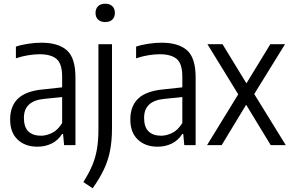

<svg xmlns="http://www.w3.org/2000/svg" viewBox="-20 -780 1556 1032"><path d="M180.5 8.5Q115.5 8.5 75 -29.5Q34.5 -67.5 34.5 -138Q34.5 -210 77.2 -250.5Q120 -291 212 -299.5L314 -310.5V-367Q314 -438 283.8 -463.2Q253.5 -488.5 192.5 -488.5Q165.5 -488.5 132.2 -483.2Q99 -478 65.5 -466.5V-529.5Q95 -539.5 132.5 -545Q170 -550.5 202.5 -550.5Q293 -550.5 339.2 -509.8Q385.5 -469 385.5 -364V0H324.5L319 -60H314Q291 -24.5 256.5 -8Q222 8.5 180.5 8.5ZM108.5 -146.5Q108.5 -97 132.5 -73.8Q156.5 -50.5 200 -50.5Q228 -50.5 258.8 -65Q289.5 -79.5 314 -118.5V-258.5L217 -248.5Q108.5 -238 108.5 -146.5Z M478 232 428 198.5Q457 153 475 111Q493 69 501 22Q509 -25 509 -84.5V-542.5H582V-90.5Q582 -23.5 571.5 30Q561 83.5 538 131.8Q515 180 478 232ZM545.5 -661.5Q520.5 -661.5 507 -674.8Q493.5 -688 493.5 -710.5Q493.5 -733 507 -746.5Q520.5 -760 545.5 -760Q570.5 -760 584 -746.5Q597.5 -733 597.5 -710.5Q597.5 -688 584 -674.8Q570.5 -661.5 545.5 -661.5Z M826.5 8.5Q761.5 8.5 721 -29.5Q680.5 -67.5 680.5 -138Q680.5 -210 723.2 -250.5Q766 -291 858 -299.5L960 -310.5V-367Q960 -438 929.8 -463.2Q899.5 -488.5 838.5 -488.5Q811.5 -488.5 778.2 -483.2Q745 -478 711.5 -466.5V-529.5Q741 -539.5 778.5 -545Q816 -550.5 848.5 -550.5Q939 -550.5 985.2 -509.8Q1031.5 -469 1031.5 -364V0H970.5L965 -60H960Q937 -24.5 902.5 -8Q868 8.5 826.5 8.5ZM754.5 -146.5Q754.5 -97 778.5 -73.8Q802.5 -50.5 846 -50.5Q874 -50.5 904.8 -65Q935.5 -79.5 960 -118.5V-258.5L863 -248.5Q754.5 -238 754.5 -146.5Z M1093 0 1260.5 -273 1095 -542.5H1176L1304.5 -332L1433 -542.5H1512L1346.5 -274.5L1516 0H1435L1303 -217L1171.5 0Z"/></svg>

Font: Encode Sans Condensed
Style: Regular
Weight: 400
Width: 3
Designer: Multiple Designers
Foundry: Impallari Type
Version: Version 3.000; ttfautohint (v1.8.3) -l 8 -r 50 -G 200 -x 14 